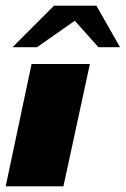

<svg xmlns="http://www.w3.org/2000/svg" viewBox="-30 -655 442 675"><path d="M286 -430H81L-10 0H193ZM100 -489 233 -582 316 -489H392L309 -635H160L14 -489Z"/></svg>

Font: Racing Sans One
Style: Regular
Weight: 400
Designer: Pablo Impallari, Rodrigo Fuenzalida
Foundry: Pablo Impallari, Rodrigo Fuenzalida
Version: Version 1.001